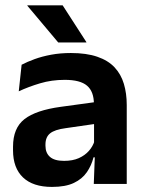

<svg xmlns="http://www.w3.org/2000/svg" viewBox="-20 -706 556 737"><path d="M340 0 344.5 -120 341 -131V-284.5L340.5 -306.5Q340.5 -354.5 314.2 -377Q288 -399.5 228.5 -399.5Q178 -399.5 133.8 -386.2Q89.5 -373 52 -355.5L63 -457.5Q85 -469 113.2 -479.2Q141.5 -489.5 176.5 -496Q211.5 -502.5 252 -502.5Q312 -502.5 353.5 -488.2Q395 -474 419.8 -447.5Q444.5 -421 455.5 -384.2Q466.5 -347.5 466.5 -303V0ZM179.5 11.5Q106.5 11.5 68.2 -25Q30 -61.5 30 -129V-143Q30 -214.5 74 -248.8Q118 -283 213.5 -296L352.5 -315L360 -232.5L232 -214Q190 -208.5 172.2 -194Q154.5 -179.5 154.5 -151.5V-146.5Q154.5 -119 171.8 -103.8Q189 -88.5 226 -88.5Q259 -88.5 282.5 -99Q306 -109.5 321.2 -126.8Q336.5 -144 343 -165.5L361 -102H339Q331 -70.5 313.2 -44.8Q295.5 -19 263.5 -3.8Q231.5 11.5 179.5 11.5ZM220.5 -685.5 311.5 -544.5V-543H203.5L85 -684V-685.5Z"/></svg>

Font: Anek Telugu Medium SemiBold
Style: Regular
Weight: 600
Version: Version 1.003